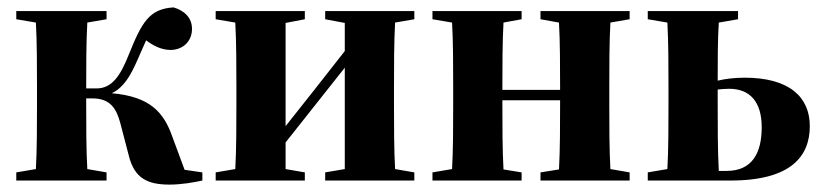

<svg xmlns="http://www.w3.org/2000/svg" viewBox="-20 -488 2229 519"><path d="M328 -68C343 -6 379 11 438 11C471 11 504 5 527 0V-22L479 -29L446 -118C423 -184 386 -227 282 -236C314 -251 333 -283 352 -327C360 -344 367 -362 375 -379C392 -366 415 -353 441 -353C473 -353 499 -375 499 -410C499 -441 477 -460 449 -468C383 -464 363 -427 328 -340C305 -282 282 -249 241 -249H213V-251C213 -305 213 -375 216 -427L268 -436V-458H24V-436L77 -427C80 -375 80 -305 80 -251V-207C80 -153 80 -82 77 -31L24 -22V0H268V-22L216 -31C213 -82 213 -153 213 -207V-222H230C280 -222 295 -192 305 -156Z M859 -436 912 -426V-350L832 -248L752 -147V-426L804 -436V-458H563V-436L616 -427C619 -375 619 -305 619 -251V-207C619 -153 619 -82 616 -31L563 -22V0H804V-22L752 -31V-103L912 -305V-31L859 -22V0H1100V-22L1048 -31C1045 -82 1045 -153 1045 -207V-251C1045 -305 1045 -375 1048 -427L1100 -436V-458H859Z M1441 -436 1491 -427C1494 -375 1494 -305 1494 -251V-245H1338V-251C1338 -305 1338 -375 1341 -427L1390 -436V-458H1149V-436L1202 -427C1205 -375 1205 -305 1205 -251V-207C1205 -153 1205 -82 1202 -31L1149 -22V0H1390V-22L1341 -30C1338 -82 1338 -153 1338 -207V-217H1494V-207C1494 -153 1494 -82 1491 -30L1441 -22V0H1682V-22L1630 -31C1627 -82 1627 -153 1627 -207V-251C1627 -305 1627 -375 1630 -427L1682 -436V-458H1441Z M1920 -207V-246C1930 -247 1940 -248 1951 -248C2007 -248 2039 -213 2039 -144C2039 -74 2013 -26 1944 -26H1923C1920 -78 1920 -151 1920 -207ZM1731 -436 1784 -427C1787 -375 1787 -305 1787 -251V-207C1787 -153 1787 -82 1784 -31L1731 -22V0H1955C2120 0 2169 -67 2169 -147C2169 -227 2112 -278 1993 -278C1966 -278 1941 -275 1920 -270C1920 -321 1920 -381 1923 -427L1975 -436V-458H1731Z"/></svg>

Font: Source Serif 4 Display
Style: Bold
Weight: 700
Designer: Frank Grießhammer
Foundry: Adobe Systems Incorporated
Version: Version 4.004;hotconv 1.0.117;makeotfexe 2.5.65602